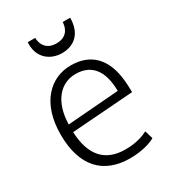

<svg xmlns="http://www.w3.org/2000/svg" viewBox="-183 -846 860 956"><g transform="rotate(-30 247.0 -368.0)"><path d="M40 -265C40 -85 127 10 282 10C349 10 403 -7 427 -22L413 -69C390 -57 349 -40 284 -40C166 -40 106 -110 100 -245L454 -271C453 -313 452 -324 451 -334C439 -475 365 -539 255 -539C141 -539 40 -450 40 -265ZM255 -490C342 -490 394 -433 395 -312L100 -289C103 -417 166 -490 255 -490ZM250 -613C317 -613 372 -653 372 -746H329C329 -727 321 -669 250 -669C179 -669 171 -727 171 -746H128C122 -654 187 -613 250 -613Z"/></g></svg>

Font: Repo Light
Style: Regular
Weight: 300
Designer: Stefan Peev
Foundry: Context Ltd
Version: Version 001.502